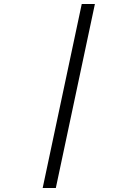

<svg xmlns="http://www.w3.org/2000/svg" viewBox="-20 -753 690 963"><path d="M390 -733H456L260 190H194Z"/></svg>

Font: Azeret Mono Light
Style: Italic
Weight: 300
Italic angle: -12°
Designer: Martin Vácha
Foundry: Displaay
Version: Version 1.000; Glyphs 3.0.3, build 3074